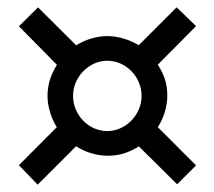

<svg xmlns="http://www.w3.org/2000/svg" viewBox="-20 -585 586 525"><path d="M411.6 -237.3C427.2 -261.2 437.5 -293.9 437.5 -322.8C437.5 -355.5 429.7 -379.4 411.6 -408.2L516.1 -513.7L462.9 -564.9L359.4 -461.4C335.4 -475.6 304.7 -486.3 273.4 -486.3C244.1 -486.3 212.4 -476.6 188.5 -460.9L84 -564.9L31.7 -513.2L135.7 -407.7C118.7 -380.9 109.9 -352.5 109.9 -322.8C109.9 -295.4 119.1 -262.7 135.3 -237.3L31.7 -133.3L83 -80.1L188 -185.1C211.9 -169.4 244.1 -159.2 273.4 -159.2C307.1 -159.2 329.1 -166.5 359.9 -184.6L464.4 -81.1L516.1 -132.8ZM367.2 -322.8C367.2 -270.5 323.2 -226.6 273.4 -226.6C222.2 -226.6 179.7 -271 179.7 -322.8C179.7 -375 223.6 -418.9 273.4 -418.9C324.7 -418.9 367.2 -374.5 367.2 -322.8Z"/></svg>

Font: SG Kara SemiBold
Style: Regular
Weight: 400
Designer: Damoon Khanjanzadeh
Version: Version 1.000